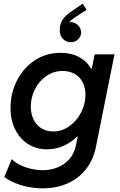

<svg xmlns="http://www.w3.org/2000/svg" viewBox="-20 -819 660 1053"><path d="M3.9 151.4 44.4 53.7Q70.8 81.1 118.4 97.7Q166 114.3 215.3 114.3Q257.8 114.3 295.7 99.1Q333.5 84 360.4 53.7Q387.2 23.4 396 -20L406.2 -69.8H402.8Q368.7 -36.6 326.7 -18.3Q284.7 0 238.8 0Q178.7 0 133.1 -29.5Q87.4 -59.1 62.5 -110.8Q37.6 -162.6 37.6 -226.6Q37.6 -307.6 72.8 -377Q107.9 -446.3 170.4 -487.8Q232.9 -529.3 311.5 -529.3Q369.6 -529.3 412.4 -506.8Q455.1 -484.4 479.5 -442.9H483.4L499.5 -521H607.9L506.3 -14.2Q491.2 60.1 449.5 111.3Q407.7 162.6 347.4 188.2Q287.1 213.9 215.8 213.9Q149.9 213.9 92 195.3Q34.2 176.8 3.9 151.4ZM448.7 -299.8Q448.7 -337.9 433.6 -367.4Q418.5 -397 390.1 -413.3Q361.8 -429.7 323.2 -429.7Q273.9 -429.7 234.1 -402.1Q194.3 -374.5 171.6 -329.3Q148.9 -284.2 148.9 -233.9Q148.9 -195.8 163.6 -164.8Q178.2 -133.8 206.1 -116Q233.9 -98.1 272 -98.1Q320.3 -98.1 361.1 -127.4Q401.9 -156.7 425.3 -203.4Q448.7 -250 448.7 -299.8ZM455.1 -765.1 399.4 -729 390.1 -722.7Q368.2 -708 359.4 -696.8Q365.2 -697.8 369.1 -697.8Q382.3 -697.8 395.3 -690.2Q408.2 -682.6 416.5 -669.7Q424.8 -656.7 424.8 -641.1Q424.8 -619.1 408.2 -603.3Q391.6 -587.4 368.2 -587.4Q343.3 -587.4 325.4 -605.5Q307.6 -623.5 307.6 -654.8Q307.6 -689.9 325.4 -714.1Q343.3 -738.3 373 -757.3L433.1 -798.8Z"/></svg>

Font: Reddit Sans Chocolate SemiBold
Style: Italic
Weight: 600
Italic angle: -11.25°
Designer: Stephen Hutchings
Version: Version 1.013